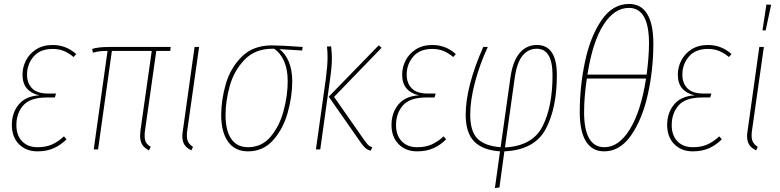

<svg xmlns="http://www.w3.org/2000/svg" viewBox="-20 -757 3952 973"><path d="M40 -124Q40 -185 75 -227.5Q110 -270 180 -274Q140 -282 117 -308Q94 -334 94 -379Q94 -416 111.5 -450.5Q129 -485 163.5 -507Q198 -529 247 -529Q315 -529 366 -483L353 -468Q329 -488 304 -498.5Q279 -509 246 -509Q183 -509 150 -470Q117 -431 117 -379Q117 -335 143 -309Q169 -283 223 -283H264L258 -263H218Q133 -263 98 -223Q63 -183 63 -123Q63 -71 92 -41Q121 -11 170 -11Q213 -11 244 -25Q275 -39 304 -66L317 -51Q288 -22 252.5 -6Q217 10 170 10Q112 10 76 -26.5Q40 -63 40 -124Z M715 -96Q713 -86 713 -69Q713 -48 720 -35.5Q727 -23 744 -13L735 5Q711 -7 700.5 -24.5Q690 -42 690 -69Q690 -77 692 -97L749 -499H547L477 0H455L525 -499Q500 -499 484.5 -497Q469 -495 451 -490L447 -509Q477 -519 533 -519H845L843 -499H772Z M929 -96Q927 -86 927 -70Q927 -49 934.5 -36Q942 -23 958 -13L950 5Q925 -7 914.5 -24Q904 -41 904 -67Q904 -81 907 -97L966 -519H989Z M1101 -174Q1101 -250 1124 -330.5Q1147 -411 1204.5 -469Q1262 -527 1358 -527Q1405 -527 1514 -519L1511 -501L1396 -508Q1426 -486 1443.5 -444Q1461 -402 1461 -346Q1461 -267 1437.5 -184.5Q1414 -102 1363.5 -46Q1313 10 1237 10Q1171 10 1136 -38.5Q1101 -87 1101 -174ZM1438 -346Q1438 -404 1420 -446Q1402 -488 1369 -510H1361Q1273 -510 1219.5 -454.5Q1166 -399 1144.5 -322Q1123 -245 1123 -174Q1123 -95 1152 -53Q1181 -11 1237 -11Q1307 -11 1352 -65Q1397 -119 1417.5 -196.5Q1438 -274 1438 -346Z M1810 -32 1646 -267 1899 -527 1914 -515 1673 -266 1826 -47Q1839 -29 1846 -22Q1853 -15 1867 -10L1858 7Q1842 2 1832.5 -6Q1823 -14 1810 -32ZM1631 -356Q1640 -425 1640 -466Q1640 -497 1637 -521L1658 -522Q1662 -486 1662 -462Q1662 -420 1652 -351L1603 0H1581Z M1964 -124Q1964 -185 1999 -227.5Q2034 -270 2104 -274Q2064 -282 2041 -308Q2018 -334 2018 -379Q2018 -416 2035.5 -450.5Q2053 -485 2087.5 -507Q2122 -529 2171 -529Q2239 -529 2290 -483L2277 -468Q2253 -488 2228 -498.5Q2203 -509 2170 -509Q2107 -509 2074 -470Q2041 -431 2041 -379Q2041 -335 2067 -309Q2093 -283 2147 -283H2188L2182 -263H2142Q2057 -263 2022 -223Q1987 -183 1987 -123Q1987 -71 2016 -41Q2045 -11 2094 -11Q2137 -11 2168 -25Q2199 -39 2228 -66L2241 -51Q2212 -22 2176.5 -6Q2141 10 2094 10Q2036 10 2000 -26.5Q1964 -63 1964 -124Z M2802 -376Q2802 -209 2745.5 -103Q2689 3 2536 10L2511 193L2488 196L2514 10Q2426 4 2383 -40Q2340 -84 2340 -175Q2340 -318 2429 -519H2452Q2411 -431 2387 -340Q2363 -249 2363 -176Q2363 -90 2400.5 -53.5Q2438 -17 2517 -11L2567 -366Q2579 -448 2613.5 -488.5Q2648 -529 2701 -529Q2802 -529 2802 -376ZM2588 -359 2539 -10Q2678 -17 2729 -116Q2780 -215 2780 -376Q2780 -510 2700 -510Q2657 -510 2628 -475Q2599 -440 2588 -359Z M3291 -536Q3291 -404 3263 -278.5Q3235 -153 3178.5 -71.5Q3122 10 3042 10Q2981 10 2949.5 -40.5Q2918 -91 2918 -189Q2918 -318 2944.5 -444Q2971 -570 3027.5 -653.5Q3084 -737 3168 -737Q3229 -737 3260 -686Q3291 -635 3291 -536ZM2957 -379H3257Q3269 -472 3269 -537Q3269 -717 3167 -717Q3093 -717 3038 -631Q2983 -545 2957 -379ZM2954 -359Q2940 -265 2940 -189Q2940 -11 3043 -11Q3116 -11 3172 -102Q3228 -193 3254 -359Z M3361 -124Q3361 -185 3396 -227.5Q3431 -270 3501 -274Q3461 -282 3438 -308Q3415 -334 3415 -379Q3415 -416 3432.5 -450.5Q3450 -485 3484.5 -507Q3519 -529 3568 -529Q3636 -529 3687 -483L3674 -468Q3650 -488 3625 -498.5Q3600 -509 3567 -509Q3504 -509 3471 -470Q3438 -431 3438 -379Q3438 -335 3464 -309Q3490 -283 3544 -283H3585L3579 -263H3539Q3454 -263 3419 -223Q3384 -183 3384 -123Q3384 -71 3413 -41Q3442 -11 3491 -11Q3534 -11 3565 -25Q3596 -39 3625 -66L3638 -51Q3609 -22 3573.5 -6Q3538 10 3491 10Q3433 10 3397 -26.5Q3361 -63 3361 -124Z M3791 -96Q3789 -86 3789 -70Q3789 -49 3796.5 -36Q3804 -23 3820 -13L3812 5Q3787 -7 3776.5 -24Q3766 -41 3766 -67Q3766 -81 3769 -97L3828 -519H3851ZM3864 -734 3888 -733 3860 -603H3844Z"/></svg>

Font: Fira Sans Extra Condensed Thin
Style: Italic
Weight: 250
Width: 3
Italic angle: -8°
Designer: Carrois Corporate & Edenspiekermann AG
Foundry: Carrois Corporate GbR & Edenspiekermann AG
Version: Version 4.203